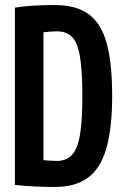

<svg xmlns="http://www.w3.org/2000/svg" viewBox="-20 -730 486 760"><path d="M198 10Q109 10 39 2V-700Q80 -706 117.5 -708Q155 -710 197 -710Q282 -710 331.5 -673.5Q381 -637 402.5 -558Q424 -479 424 -351Q424 -223 401 -143Q378 -63 328 -26.5Q278 10 198 10ZM205 -93Q242 -93 264.5 -116.5Q287 -140 296.5 -196Q306 -252 306 -350Q306 -450 296.5 -506Q287 -562 265 -584Q243 -606 205 -606Q178 -606 152 -602V-96Q165 -95 178.5 -94Q192 -93 205 -93Z"/></svg>

Font: Georama Condensed SemiBold
Style: Regular
Weight: 600
Width: 3
Designer: Jean-Baptiste Levee
Foundry: Production Type
Version: Version 1.000